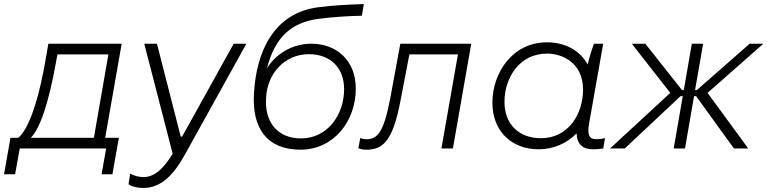

<svg xmlns="http://www.w3.org/2000/svg" viewBox="-70 -737 3809 953"><path d="M-50 128H5L28 0H457L434 128H488L520 -53H452L534 -520H170L163 -480C127 -253 75 -98 21 -53H-18ZM83 -53C127 -98 171 -219 209 -434L215 -467H468L396 -53Z M641 196C729 196 791 133 849 28L1153 -520H1090L834 -59H827L709 -520H646L787 26C742 100 697 142 642 142C619 142 598 136 576 125L568 178C588 191 618 196 641 196Z M1421 6C1588 6 1696 -137 1696 -297C1696 -441 1597 -520 1475 -520C1381 -520 1300 -470 1255 -398C1296 -558 1382 -626 1508 -643C1583 -653 1652 -657 1726 -659L1736 -717C1657 -714 1586 -711 1510 -701C1285 -672 1203 -475 1191 -279C1178 -100 1256 6 1421 6ZM1424 -50C1307 -50 1241 -132 1251 -255C1258 -373 1343 -468 1463 -468C1569 -468 1638 -402 1638 -294C1638 -169 1557 -50 1424 -50Z M1748 6C1826 6 1879 -29 1918 -238L1962 -467H2203L2121 0H2178L2269 -520H1917L1867 -249C1835 -81 1804 -46 1749 -46C1738 -46 1727 -48 1718 -52L1709 -1C1719 3 1732 6 1748 6Z M2872 4C2891 4 2906 3 2924 0L2933 -51C2918 -48 2905 -46 2890 -46C2851 -46 2845 -74 2854 -124L2924 -520H2878C2866 -487 2855 -451 2847 -417C2810 -484 2738 -527 2645 -527C2474 -527 2374 -376 2374 -227C2374 -91 2464 4 2604 4C2675 4 2742 -24 2792 -75C2793 -23 2822 4 2872 4ZM2645 -471C2721 -471 2824 -426 2824 -292C2824 -172 2752 -51 2615 -51C2504 -51 2434 -122 2434 -231C2434 -352 2509 -471 2645 -471Z M2958 0H3031L3308 -260H3319L3274 0H3330L3375 -260H3385L3573 0H3644L3442 -276L3719 -520H3651L3389 -290H3380L3420 -520H3364L3324 -290H3315L3133 -520H3066L3257 -276Z"/></svg>

Font: Fixel Display 20240404 Light
Style: Italic
Weight: 300
Italic angle: -10°
Designer: AlfaBravo + MacPaw
Foundry: Kyrylo Tkachov, Marchela Mozhyna, Serhii Makarenko, Maria Weinstein, Zakhar Kryvoshyya
Version: Version 1.211;Glyphs 3.2 (3225)